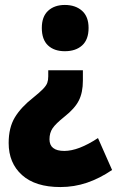

<svg xmlns="http://www.w3.org/2000/svg" viewBox="-20 -583 473 776"><path d="M315 -257Q315 -209 298.5 -176.5Q282 -144 240 -111Q205 -83 192.5 -64.5Q180 -46 180 -20Q180 27 240 27Q297 27 376 -25L433 104Q383 138 331.5 155.5Q280 173 224 173Q123 173 69 124.5Q15 76 15 -5Q15 -67 40 -108.5Q65 -150 115 -189Q141 -210 154 -223.5Q167 -237 171 -248Q175 -259 175 -274V-299H315ZM338 -470Q338 -423 312 -399.5Q286 -376 242 -376Q199 -376 174 -399.5Q149 -423 149 -470Q149 -516 174.5 -539.5Q200 -563 242 -563Q285 -563 311.5 -539.5Q338 -516 338 -470Z"/></svg>

Font: Noto Sans Tamil Condensed Black
Style: Regular
Weight: 900
Width: 3
Designer: Jelle Bosma - Monotype Design Team
Foundry: Monotype Imaging Inc.
Version: Version 2.004; ttfautohint (v1.8.4.7-5d5b)